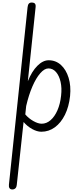

<svg xmlns="http://www.w3.org/2000/svg" viewBox="-20 -1024 648 1507"><path d="M76.5 463Q62 463 55 453.2Q48 443.5 50 426L196.5 -967.5Q198.5 -986.5 206.2 -995.2Q214 -1004 228 -1004Q247 -1004 254.2 -995.5Q261.5 -987 259.5 -968L198.5 -386.5Q229.5 -463.5 273 -507.2Q316.5 -551 362 -551Q418 -551 458.5 -514Q499 -477 518.5 -413.5Q538 -350 530 -270Q521 -186.5 489.8 -123.2Q458.5 -60 410.8 -25Q363 10 304.5 10Q271 10 232.5 -11.2Q194 -32.5 165 -66.5L111.5 428.5Q110 445 100.8 454Q91.5 463 76.5 463ZM178.5 -126Q204 -95.5 241.2 -74.2Q278.5 -53 307 -53Q345 -53 377 -80.8Q409 -108.5 430.8 -158.2Q452.5 -208 459.5 -273Q466.5 -333 455.5 -381.5Q444.5 -430 419.8 -458.5Q395 -487 360.5 -487Q329 -487 296 -449.2Q263 -411.5 234.2 -345Q205.5 -278.5 185.5 -192Z"/></svg>

Font: Edu SA Hand
Style: Regular
Weight: 400
Designer: Tina and Corey Anderson, Eben Sorkin, Mirko Velimirovic
Foundry: Google for Education
Version: Version 2.000